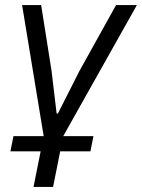

<svg xmlns="http://www.w3.org/2000/svg" viewBox="-20 -536 559 756"><path d="M21 60H140L112 200H189L217 60H336L348 0H229L519 -516H437L293 -257L208 -89H203L183 -257L142 -516H67L152 0H33Z"/></svg>

Font: Braiins Sans
Style: Italic
Weight: 400
Italic angle: -11.31°
Designer: Mike Abbink, Paul van der Laan, Pieter van Rosmalen, Jiri Chlebus, Lubos Buracinsky
Foundry: Bold Monday, Sudetype
Version: Version 1.000;hotconv 1.0.109;makeotfexe 2.5.65596